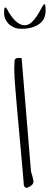

<svg xmlns="http://www.w3.org/2000/svg" viewBox="-58 -902 239 922"><path d="M56.6 -11.7Q55.7 -30.3 51.8 -70.8Q47.9 -111.3 43.5 -163.1Q39.1 -214.8 33.7 -271.5Q28.3 -328.1 23.9 -379.4Q19.5 -430.7 16.1 -471.7Q12.7 -512.7 11.7 -531.2V-538.1Q11.7 -543 11.2 -549.3Q10.7 -555.7 10.7 -561.5V-579.1Q10.7 -585 11.2 -591.3Q11.7 -597.7 11.7 -602.5V-610.4Q13.7 -620.1 20.5 -622.1Q27.3 -624 34.2 -624Q36.1 -624 40 -623.5Q43.9 -623 45.9 -623L90.8 -79.1Q91.8 -76.2 93.3 -70.3Q94.7 -64.5 97.2 -56.6Q99.6 -48.8 100.6 -43Q101.6 -37.1 102.5 -34.2V-28.3Q102.5 -22.5 98.6 -17.6Q94.7 -12.7 88.9 -8.8Q83 -4.9 77.6 -2.4Q72.3 0 68.4 0Q65.4 0 61 -4.4Q56.6 -8.8 56.6 -11.7ZM-14.6 -840.8Q7.8 -805.7 27.3 -792.5Q46.9 -779.3 63.5 -780.8Q80.1 -782.2 93.8 -794.9Q107.4 -807.6 118.2 -823.7Q128.9 -839.8 136.7 -855Q144.5 -870.1 149.9 -877.4Q155.3 -884.8 158.2 -879.9Q161.1 -875 161.1 -850.6Q161.1 -834 155.3 -818.4Q149.4 -802.7 135.7 -791Q122.1 -779.3 99.6 -771.5Q77.1 -763.7 44.9 -763.7Q23.4 -763.7 7.8 -771Q-7.8 -778.3 -18.1 -789.1Q-28.3 -799.8 -33.2 -812.5Q-38.1 -825.2 -38.1 -835V-850.6Q-38.1 -860.4 -35.6 -864.3Q-33.2 -868.2 -28.8 -864.3Q-24.4 -860.4 -14.6 -840.8Z"/></svg>

Font: Waiting for the Sunrise
Style: Regular
Weight: 300
Version: Version 1.001 2001